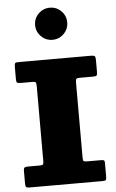

<svg xmlns="http://www.w3.org/2000/svg" viewBox="-67 -1100 693 1144"><g transform="rotate(-5 280.0 -528.0)"><path d="M275.5 -864.5Q315.5 -864.5 343.5 -892.8Q371.5 -921 371.5 -960.5Q371.5 -1000.5 343.5 -1028.5Q315.5 -1056.5 275.5 -1056.5Q236 -1056.5 207.8 -1028.5Q179.5 -1000.5 179.5 -960.5Q179.5 -921 207.8 -892.8Q236 -864.5 275.5 -864.5ZM392.5 -599Q392.5 -615 396.8 -620Q401 -625 417.5 -625H496Q513.5 -625 518 -629.5Q522.5 -634 522.5 -652V-722Q522.5 -739 518 -744.5Q513.5 -750 495.5 -750H62.5Q44.5 -750 41 -744.8Q37.5 -739.5 37.5 -721.5V-649Q37.5 -632.5 43 -628.8Q48.5 -625 64 -625H135Q151 -625 154.2 -619.5Q157.5 -614 157.5 -598V-148.5Q157.5 -133 153 -129Q148.5 -125 134 -125H65Q49.5 -125 43.5 -121.2Q37.5 -117.5 37.5 -100.5V-28Q37.5 -10.5 41.5 -5.2Q45.5 0 62.5 0H497.5Q514 0 518.2 -4Q522.5 -8 522.5 -25V-108Q522.5 -120.5 516.8 -122.8Q511 -125 498.5 -125H419.5Q403 -125 397.8 -128Q392.5 -131 392.5 -147Z"/></g></svg>

Font: Besley Black
Style: Regular
Weight: 900
Designer: Owen Earl
Foundry: indestructible type*
Version: Version 2.001